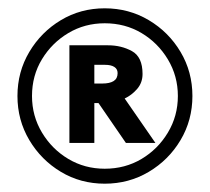

<svg xmlns="http://www.w3.org/2000/svg" viewBox="-20 -841 505 462"><path d="M443 -610Q443 -552 414.5 -504Q386 -456 338 -427.5Q290 -399 232 -399Q174 -399 126.5 -427.5Q79 -456 50.5 -504Q22 -552 22 -610Q22 -668 50.5 -716Q79 -764 126.5 -792.5Q174 -821 232 -821Q290 -821 338 -792.5Q386 -764 414.5 -716Q443 -668 443 -610ZM408 -610Q408 -658 384 -698Q360 -738 320.5 -761.5Q281 -785 232 -785Q184 -785 144.5 -761.5Q105 -738 81 -698.5Q57 -659 57 -610Q57 -562 81 -522Q105 -482 144.5 -458.5Q184 -435 232 -435Q281 -435 320.5 -458.5Q360 -482 384 -522Q408 -562 408 -610ZM147 -732H240Q272 -732 297.5 -718Q323 -704 323 -663Q323 -642 310 -627Q297 -612 280 -604L354 -497H283L217 -593H207V-497H147ZM207 -685V-640H226Q244 -640 253.5 -646Q263 -652 263 -665Q263 -675 255 -680Q247 -685 233 -685Z"/></svg>

Font: Rosario Light
Style: Bold
Weight: 700
Version: Version 1.101; ttfautohint (v1.8.1.43-b0c9)